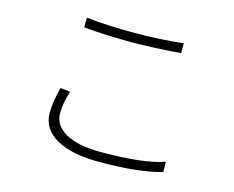

<svg xmlns="http://www.w3.org/2000/svg" viewBox="-98 -829 1195 980"><g transform="rotate(15 500.0 -339.0)"><path d="M247.1 -633.8V-685.5Q349.6 -672.9 503.9 -672.9Q622.1 -672.9 758.8 -686.5V-634.8Q601.6 -623 503.9 -623Q368.2 -623 247.1 -633.8ZM210 -303.7 262.7 -297.9Q241.2 -231.4 241.2 -178.7Q241.2 -115.2 306.2 -78.1Q371.1 -41 493.2 -41Q717.8 -41 827.1 -79.1L828.1 -25.4Q711.9 9.8 494.1 9.8Q352.5 9.8 271 -36.1Q189.5 -82 189.5 -168Q189.5 -223.6 210 -303.7Z"/></g></svg>

Font: Gen Shin Gothic Light
Style: Regular
Weight: 200
Designer: [Source Han Sans]
Ryoko NISHIZUKA  (kana & ideographs); Paul D. Hunt (Latin, Greek & Cyrillic); Wenlong ZHANG  (bopomofo
Version: Version 1.002.20150607